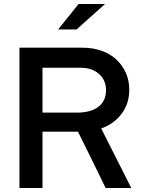

<svg xmlns="http://www.w3.org/2000/svg" viewBox="-20 -938 705 958"><path d="M77 0ZM77 0V-700H392Q443 -700 486 -685Q529 -670 559.5 -642Q590 -614 607.5 -575.5Q625 -537 625 -490Q625 -421 586.5 -370Q548 -319 485 -297L635 0H507Q473 -71 438.5 -140.5Q404 -210 369 -281H192V0ZM382 -600H192V-376H365Q395 -376 421.5 -382.5Q448 -389 467.5 -402.5Q487 -416 498 -437.5Q509 -459 509 -488Q509 -538 474 -569Q439 -600 382 -600ZM372 -918H504L362 -791H270Z"/></svg>

Font: Rosa Sans Medium
Style: Regular
Weight: 500
Designer: Pentagram / MCKL
Foundry: Pentagram / MCKL
Version: Version 1.005;September 16, 2019;FontCreator 11.5.0.2425 64-